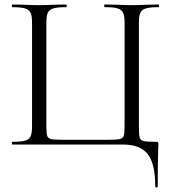

<svg xmlns="http://www.w3.org/2000/svg" viewBox="-20 -645 768 857"><path d="M527 0H35Q33 0 33 -6Q33 -12 35 -12Q73 -12 91.5 -17Q110 -22 116.5 -36.5Q123 -51 123 -81V-544Q123 -574 116.5 -588Q110 -602 91.5 -607.5Q73 -613 35 -613Q33 -613 33 -619Q33 -625 35 -625L85 -624Q127 -622 153 -622Q181 -622 225 -624L275 -625Q278 -625 278 -619Q278 -613 275 -613Q236 -613 218 -607.5Q200 -602 193.5 -588Q187 -574 187 -544V-83Q187 -49 191 -38Q195 -27 209 -24Q223 -21 266 -21H453Q498 -21 513 -24Q528 -27 532 -38.5Q536 -50 536 -83V-544Q536 -574 529.5 -588Q523 -602 505 -607.5Q487 -613 448 -613Q445 -613 445 -619Q445 -625 448 -625L498 -624Q542 -622 570 -622Q596 -622 638 -624L688 -625Q690 -625 690 -619Q690 -613 688 -613Q650 -613 631.5 -607.5Q613 -602 606.5 -588Q600 -574 600 -544V-81Q600 -43 603.5 -31Q607 -19 621 -15.5Q635 -12 676 -12Q684 -12 685.5 -10Q687 -8 687 0Q687 16 686 28Q684 78 684 187Q684 192 678.5 192Q673 192 673 187Q673 86 639.5 43Q606 0 527 0Z"/></svg>

Font: Cormorant Garamond
Style: Regular
Weight: 400
Designer: Christian Thalmann (Catharsis Fonts)
Version: Version 3.000